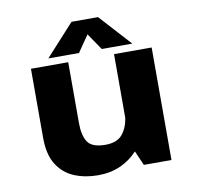

<svg xmlns="http://www.w3.org/2000/svg" viewBox="-77 -753 864 842"><g transform="rotate(-10 355.0 -331.5)"><path d="M293 10Q236 10 188.5 -9.5Q141 -29 112.5 -73.8Q84 -118.5 84 -194V-501H250V-231Q250 -174.5 269.5 -145.2Q289 -116 348.5 -116Q399.5 -116 423.2 -144Q447 -172 454 -216.5V-501H621.5V0H498.5L470 -65Q437.5 -29.5 393.5 -9.8Q349.5 10 293 10ZM541 -532.5H405L354.5 -606.5L303.5 -532.5H167L295 -673H413Z"/></g></svg>

Font: League Mono
Style: Bold
Weight: 700
Width: 6
Designer: Tyler Finck
Foundry: The League of Moveable Type / Tyler Finck
Version: Version 2.300;RELEASE